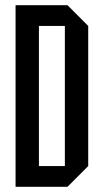

<svg xmlns="http://www.w3.org/2000/svg" viewBox="-20 -720 400 740"><path d="M130 -80H230V-620H130ZM40 0V-700H240L320 -620V-80L240 0Z"/></svg>

Font: Tektur Condensed
Style: Regular
Weight: 400
Width: 3
Designer: Adam Jagosz
Foundry: Adam Jagosz
Version: Version 1.005;gftools[0.9.30]